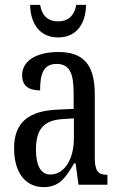

<svg xmlns="http://www.w3.org/2000/svg" viewBox="-20 -760 494 790"><path d="M219 -606C297 -606 333 -665 334 -740H294C285 -692 257 -672 219 -672C181 -672 153 -692 145 -740H104C105 -665 142 -606 219 -606ZM159 10C226 10 251 -31 285 -88H291L303 0H422V-41H419C383 -41 370 -57 370 -113V-372C370 -499 319 -546 220 -546C130 -546 71 -510 71 -450C71 -409 96 -388 145 -388C145 -453 157 -497 213 -497C272 -497 283 -448 283 -373V-312L218 -309C97 -304 38 -256 38 -150C38 -41 92 10 159 10ZM187 -42C146 -42 128 -82 128 -144C128 -223 155 -265 238 -270L284 -273V-191C284 -106 246 -42 187 -42Z"/></svg>

Font: Noto Serif Devanagari ExtraCondensed
Style: Regular
Weight: 400
Width: 2
Designer: Universal Thirst, Indian Type Foundry and the Monotype Design Team
Foundry: Monotype Imaging Inc.
Version: Version 2.004